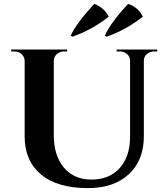

<svg xmlns="http://www.w3.org/2000/svg" viewBox="-20 -955 861 989"><path d="M353 -766 344 -771Q371 -832 465 -935Q516 -917 540 -869Q452 -800 353 -766ZM529 -766 520 -771Q548 -836 640 -935Q692 -918 716 -869Q626 -799 529 -766ZM790 -690H774Q752 -690 736.5 -676.5Q721 -663 721 -643V-253Q721 -130 644 -58Q567 14 433 14Q275 14 191 -56.5Q107 -127 107 -252V-640Q106 -670 80 -684Q68 -690 54 -690H38V-700H326V-690H310Q288 -690 273 -676.5Q258 -663 257 -642V-260Q257 -154 309 -92Q361 -30 451 -30Q543 -30 596 -88.5Q649 -147 650 -247V-642Q650 -663 634.5 -676.5Q619 -690 597 -690H581V-700H790Z"/></svg>

Font: Cinzel Decorative
Style: Bold
Weight: 700
Version: Version 1.002;PS 001.002;hotconv 1.0.56;makeotf.lib2.0.21325